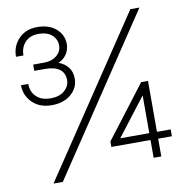

<svg xmlns="http://www.w3.org/2000/svg" viewBox="-85 -791 916 937"><g transform="rotate(-10 373.5 -322.5)"><path d="M105 64 622 -709H667L151 64ZM287 -596Q287 -567 271.5 -544.5Q256 -522 231 -512Q260 -502 278 -479.5Q296 -457 296 -422Q296 -377 259.5 -345.5Q223 -314 164 -314Q104 -314 68 -349.5Q32 -385 32 -436H68Q68 -397 93.5 -372.5Q119 -348 164 -348Q208 -348 233 -370Q258 -392 258 -422Q258 -457 233.5 -475.5Q209 -494 162 -494H108V-525H162Q200 -525 224.5 -545Q249 -565 249 -595Q249 -626 225.5 -647Q202 -668 159 -668Q117 -668 93 -642.5Q69 -617 69 -577H32Q32 -630 67 -666Q102 -702 159 -702Q217 -702 252 -671.5Q287 -641 287 -596ZM414 -90 612 -349H646V-97H714V-63H646V25H608V-63H414ZM464 -97H608V-284Z"/></g></svg>

Font: Gmarket Sans TTF Light
Style: Regular
Weight: 300
Designer: Creative Director : Sungho Lee; Art Director : Kiwoong Choi; Project Manager : Sori Yang, Jongwook Yoon; Font Designer :
Foundry: Sandoll Inc.
Version: Version 1.000;hotconv 1.0.109;makeotfexe 2.5.65596